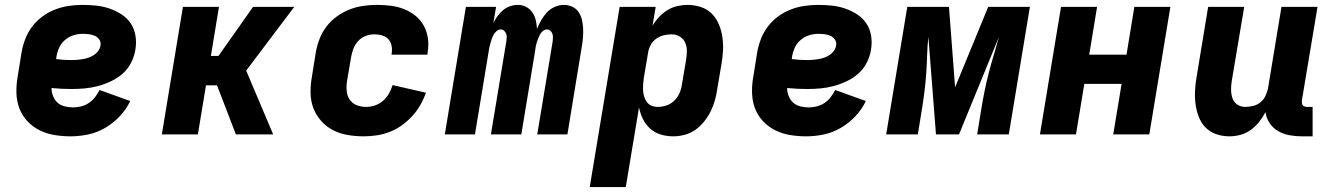

<svg xmlns="http://www.w3.org/2000/svg" viewBox="-20 -548 5440 783"><path d="M267 8Q234 8 201.5 2.5Q169 -3 141 -17Q113 -31 91.5 -54Q70 -77 59 -106Q48 -135 47 -168.5Q46 -202 52 -235L68 -335Q73 -363 83.5 -390Q94 -417 112 -440.5Q130 -464 154 -481.5Q178 -499 205.5 -509.5Q233 -520 261 -524Q289 -528 316 -528Q345 -528 373 -525Q401 -522 427 -513Q453 -504 476 -489Q499 -474 513.5 -452Q528 -430 532.5 -402Q537 -374 532 -345Q528 -319 515 -293Q502 -267 480.5 -248Q459 -229 432.5 -216.5Q406 -204 379.5 -197Q353 -190 326 -187.5Q299 -185 272 -185Q252 -185 231.5 -186Q211 -187 190 -189Q190 -172 196.5 -156Q203 -140 214.5 -129.5Q226 -119 243 -114.5Q260 -110 278 -110Q294 -110 310.5 -114Q327 -118 341.5 -127.5Q356 -137 367 -151Q378 -165 386 -181L511 -136Q495 -102 468 -73.5Q441 -45 408 -26Q375 -7 339 0.5Q303 8 267 8ZM273 -303Q284 -303 295.5 -304Q307 -305 318.5 -307Q330 -309 341.5 -313Q353 -317 363.5 -324Q374 -331 381 -341Q388 -351 390 -363Q392 -376 385 -386.5Q378 -397 366.5 -402Q355 -407 342.5 -408.5Q330 -410 317 -410Q298 -410 279 -404Q260 -398 244.5 -384.5Q229 -371 221 -353Q213 -335 210 -316L209 -307Q224 -305 240.5 -304Q257 -303 273 -303Z M942 0 865 -200H820L787 0H640L726 -520H873L840 -320H871L1012 -520H1180L984 -260L1094 0Z M1463 8Q1430 8 1398 2.5Q1366 -3 1338.5 -17Q1311 -31 1290 -54.5Q1269 -78 1258 -107Q1247 -136 1246.5 -169Q1246 -202 1252 -235L1268 -335Q1273 -363 1283.5 -390Q1294 -417 1312 -440.5Q1330 -464 1354.5 -481.5Q1379 -499 1406 -509.5Q1433 -520 1461 -524Q1489 -528 1517 -528Q1546 -528 1574 -524.5Q1602 -521 1627.5 -511Q1653 -501 1674 -484Q1695 -467 1708 -443.5Q1721 -420 1725 -392Q1729 -364 1724 -335L1723 -325H1577V-329Q1580 -345 1577 -361Q1574 -377 1564 -388Q1554 -399 1538.5 -403.5Q1523 -408 1507 -408Q1489 -408 1471.5 -401.5Q1454 -395 1441 -381Q1428 -367 1421.5 -350Q1415 -333 1412 -316L1395 -216Q1392 -196 1394 -176Q1396 -156 1406.5 -141Q1417 -126 1435 -119Q1453 -112 1473 -112Q1491 -112 1509 -118Q1527 -124 1542 -137Q1557 -150 1566.5 -167Q1576 -184 1581 -201L1717 -170Q1708 -144 1694 -119.5Q1680 -95 1660.5 -74Q1641 -53 1618 -36.5Q1595 -20 1569 -10Q1543 0 1516 4Q1489 8 1463 8Z M1794 0 1880 -520H2003L1992 -454Q1999 -469 2009 -482.5Q2019 -496 2031.5 -506.5Q2044 -517 2060 -522.5Q2076 -528 2091 -528Q2110 -528 2125.5 -520Q2141 -512 2151 -497.5Q2161 -483 2165 -465.5Q2169 -448 2170 -430Q2177 -448 2187 -465.5Q2197 -483 2210.5 -497.5Q2224 -512 2242.5 -520Q2261 -528 2279 -528Q2298 -528 2314 -520.5Q2330 -513 2339.5 -499Q2349 -485 2353 -468Q2357 -451 2358 -433Q2359 -415 2357.5 -396.5Q2356 -378 2353 -360L2294 0H2171L2234 -380Q2235 -388 2235 -396Q2235 -404 2232.5 -411Q2230 -418 2224 -423Q2218 -428 2211 -428Q2202 -428 2194 -421.5Q2186 -415 2182 -407Q2178 -399 2174.5 -390.5Q2171 -382 2168.5 -373.5Q2166 -365 2164.5 -356.5Q2163 -348 2162 -339L2106 0H1982L2045 -380Q2046 -388 2046.5 -396Q2047 -404 2044 -411Q2041 -418 2035.5 -423Q2030 -428 2022 -428Q2013 -428 2005.5 -421.5Q1998 -415 1993.5 -407Q1989 -399 1986 -390.5Q1983 -382 1980.5 -373.5Q1978 -365 1976 -356.5Q1974 -348 1973 -339L1917 0Z M2385 215 2507 -520H2654L2641 -443Q2652 -462 2667.5 -478.5Q2683 -495 2701.5 -506.5Q2720 -518 2741.5 -523Q2763 -528 2783 -528Q2812 -528 2838 -519.5Q2864 -511 2882.5 -492.5Q2901 -474 2911.5 -449Q2922 -424 2926 -397Q2930 -370 2928.5 -341.5Q2927 -313 2922 -285L2905 -185Q2902 -162 2895.5 -139Q2889 -116 2878.5 -94.5Q2868 -73 2852 -53Q2836 -33 2816.5 -19Q2797 -5 2773 1.5Q2749 8 2726 8Q2699 8 2674.5 0.5Q2650 -7 2631.5 -23.5Q2613 -40 2602 -62.5Q2591 -85 2586 -110L2532 215ZM2662 -112Q2680 -112 2698 -118Q2716 -124 2730 -137.5Q2744 -151 2751.5 -169Q2759 -187 2761 -204L2778 -304Q2781 -323 2781 -341Q2781 -359 2774 -374.5Q2767 -390 2752 -399Q2737 -408 2719 -408Q2703 -408 2686.5 -404Q2670 -400 2656 -390Q2642 -380 2633.5 -364.5Q2625 -349 2623 -333L2606 -233Q2604 -219 2603 -206Q2602 -193 2602.5 -180Q2603 -167 2607 -154.5Q2611 -142 2618 -132Q2625 -122 2637 -117Q2649 -112 2662 -112Z M3267 8Q3234 8 3201.5 2.5Q3169 -3 3141 -17Q3113 -31 3091.5 -54Q3070 -77 3059 -106Q3048 -135 3047 -168.5Q3046 -202 3052 -235L3068 -335Q3073 -363 3083.5 -390Q3094 -417 3112 -440.5Q3130 -464 3154 -481.5Q3178 -499 3205.5 -509.5Q3233 -520 3261 -524Q3289 -528 3316 -528Q3345 -528 3373 -525Q3401 -522 3427 -513Q3453 -504 3476 -489Q3499 -474 3513.5 -452Q3528 -430 3532.5 -402Q3537 -374 3532 -345Q3528 -319 3515 -293Q3502 -267 3480.5 -248Q3459 -229 3432.5 -216.5Q3406 -204 3379.5 -197Q3353 -190 3326 -187.5Q3299 -185 3272 -185Q3252 -185 3231.5 -186Q3211 -187 3190 -189Q3190 -172 3196.5 -156Q3203 -140 3214.5 -129.5Q3226 -119 3243 -114.5Q3260 -110 3278 -110Q3294 -110 3310.5 -114Q3327 -118 3341.5 -127.5Q3356 -137 3367 -151Q3378 -165 3386 -181L3511 -136Q3495 -102 3468 -73.5Q3441 -45 3408 -26Q3375 -7 3339 0.5Q3303 8 3267 8ZM3273 -303Q3284 -303 3295.5 -304Q3307 -305 3318.5 -307Q3330 -309 3341.5 -313Q3353 -317 3363.5 -324Q3374 -331 3381 -341Q3388 -351 3390 -363Q3392 -376 3385 -386.5Q3378 -397 3366.5 -402Q3355 -407 3342.5 -408.5Q3330 -410 3317 -410Q3298 -410 3279 -404Q3260 -398 3244.5 -384.5Q3229 -371 3221 -353Q3213 -335 3210 -316L3209 -307Q3224 -305 3240.5 -304Q3257 -303 3273 -303Z M3594 0 3680 -520H3850L3875 -192L4010 -520H4180L4094 0H3965L3982 -104Q3988 -141 3995.5 -178Q4003 -215 4012.5 -251.5Q4022 -288 4033 -324.5Q4044 -361 4054 -398L3891 0H3797L3766 -398Q3762 -361 3761 -324.5Q3760 -288 3757.5 -251.5Q3755 -215 3750.5 -178Q3746 -141 3740 -104L3723 0Z M4221 0 4307 -520H4454L4422 -325H4574L4606 -520H4753L4667 0H4520L4554 -206H4402L4368 0Z M4994 8Q4965 8 4939.5 -1Q4914 -10 4896 -28.5Q4878 -47 4868.5 -72Q4859 -97 4855.5 -124Q4852 -151 4853.5 -179Q4855 -207 4860 -235L4907 -520H5054L5003 -216Q5000 -198 5000.5 -180Q5001 -162 5006.5 -146.5Q5012 -131 5026 -121.5Q5040 -112 5058 -112Q5074 -112 5090.5 -116Q5107 -120 5120 -130.5Q5133 -141 5140.5 -156.5Q5148 -172 5151 -187L5206 -520H5353L5289 -137Q5289 -132 5289.5 -127Q5290 -122 5293 -118.5Q5296 -115 5300.5 -113.5Q5305 -112 5310 -112H5333V8H5290Q5264 8 5239 3.5Q5214 -1 5193 -13Q5172 -25 5158 -45.5Q5144 -66 5141 -91Q5130 -70 5115 -51Q5100 -32 5080.5 -18Q5061 -4 5038.5 2Q5016 8 4994 8Z"/></svg>

Font: Iosevka Heavy Extended
Style: Italic
Weight: 900
Width: 7
Italic angle: -9°
Monospace: yes
Designer: Belleve Invis
Foundry: Belleve Invis
Version: Version 32.5.0; ttfautohint (v1.8.4)